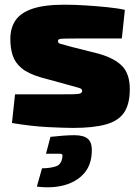

<svg xmlns="http://www.w3.org/2000/svg" viewBox="-20 -534 593 818"><path d="M256 -514Q296 -514 343.5 -511Q391 -508 436 -503.5Q481 -499 512 -492L499 -370Q449 -370 398.5 -370Q348 -370 302 -370Q269 -370 253 -369.5Q237 -369 232 -367Q227 -365 227 -358Q227 -350 238.5 -347Q250 -344 286 -334L401 -305Q468 -286 500.5 -252.5Q533 -219 533 -154Q533 -91 509 -55Q485 -19 431.5 -4Q378 11 291 11Q255 11 184.5 7.5Q114 4 31 -10L44 -132Q57 -132 85.5 -132Q114 -132 150.5 -132Q187 -132 222 -132Q270 -132 293 -132.5Q316 -133 323 -136.5Q330 -140 330 -147Q330 -156 317 -159.5Q304 -163 265 -174L155 -204Q100 -220 72 -243.5Q44 -267 34 -298Q24 -329 24 -368Q24 -414 45.5 -446.5Q67 -479 117.5 -496.5Q168 -514 256 -514ZM195 49Q258 42 297.5 42Q337 42 355 58Q373 74 371 114Q369 171 336.5 206.5Q304 242 252 255.5Q200 269 137 261L159 183Q192 183 217.5 175Q243 167 246 132Q248 121 235.5 121Q223 121 176 121Z"/></svg>

Font: Exo 2 Black
Style: Regular
Weight: 900
Designer: Natanael Gama
Foundry: Natanael Gama
Version: Version 2.010